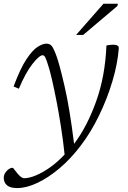

<svg xmlns="http://www.w3.org/2000/svg" viewBox="-44 -750 670 1003"><path d="M54.5 -286.5 27 -298Q62 -392.5 94 -440.5Q126 -488.5 152.5 -505.2Q179 -522 198 -522Q216 -522 226.2 -509.8Q236.5 -497.5 251.5 -456Q266.5 -415.5 293.2 -300Q320 -184.5 343 1.5Q411 -88.5 458.2 -220.2Q505.5 -352 512 -512.5Q523.5 -514.5 531 -515.5Q538.5 -516.5 548 -516.5Q578.5 -516 576.5 -497Q570.5 -417 543.2 -325.5Q516 -234 473.2 -146Q430.5 -58 377.5 11Q325 80.5 266 130Q207 179.5 150 206Q93 232.5 46 232.5Q9 232.5 -7.8 217.8Q-24.5 203 -24.5 178.5Q-24.5 159.5 -9 143Q6.5 126.5 22 126.5Q24.5 126.5 31.2 135.8Q38 145 47 156Q55.5 166.5 65 173.8Q74.5 181 82 181Q109 181 145.5 165.5Q182 150 220.5 122.2Q259 94.5 293.5 57Q285.5 -18 274.2 -89.8Q263 -161.5 251 -222.8Q239 -284 228.8 -328.5Q218.5 -373 212 -394.5Q199 -438 192.8 -449.8Q186.5 -461.5 179 -461.5Q161.5 -461.5 125.8 -416.2Q90 -371 54.5 -286.5ZM353.5 -567.5 496.5 -730.5H572L569 -718.5L390.5 -567.5Z"/></svg>

Font: Newsreader 6pt Light
Style: Italic
Weight: 300
Italic angle: -17°
Designer: Hugues Gentile
Foundry: Production Type
Version: Version 1.003; ttfautohint (v1.8.3)